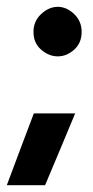

<svg xmlns="http://www.w3.org/2000/svg" viewBox="-46 -420 271 562"><path d="M52 -326.7Q52 -358 74.6 -379Q97.3 -400 123.1 -400Q149 -400 171 -378.9Q193 -357.7 193 -327Q193 -294 171 -274.5Q149 -255 123.1 -255Q97.3 -255 74.6 -274.5Q52 -294 52 -326.7ZM174 -88Q152 -35 130.2 17Q108.3 69 86 122H-26Q-6 69 13.3 17Q32.7 -35 53 -88Z"/></svg>

Font: Reem Kufi Fun
Style: Regular
Weight: 400
Designer: Khaled Hosny
Version: Version 1.005